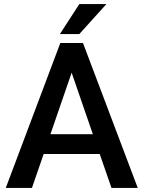

<svg xmlns="http://www.w3.org/2000/svg" viewBox="-20 -922 703 942"><path d="M655.8 0 387.2 -710.9H275.9L8.3 0H136.7L194.3 -166.5H469.2L526.9 0ZM331.5 -565.4 435.5 -263.7H227.5ZM369.1 -754.9 502 -901.9H369.1L273.9 -754.9Z"/></svg>

Font: Vazirmatn Medium
Style: Regular
Weight: 500
Designer: Saber Rastikerdar
Foundry: Saber Rastikerdar
Version: Version 33.003